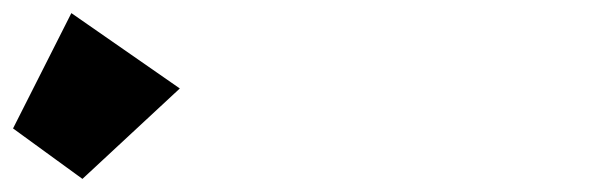

<svg xmlns="http://www.w3.org/2000/svg" viewBox="-314 -860 900 293"><path d="M-294.1 -664 -188.2 -587 -39.6 -725 -205.1 -840Z"/></svg>

Font: Hussar
Style: BdOpOblSeven
Weight: 700
Foundry: Cannot Into Space Fonts
Version: Version 2.00